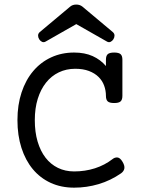

<svg xmlns="http://www.w3.org/2000/svg" viewBox="-20 -824 640 854"><path d="M183.1 -639.2Q174.8 -634.3 167 -637.9Q159.2 -641.6 154.3 -649.4Q149.4 -657.2 149.4 -666Q149.4 -674.8 157.2 -681.6L292.5 -794.9Q303.2 -803.7 319.3 -803.7Q335 -803.7 346.2 -794.9L481.4 -681.6Q489.3 -674.8 489.3 -666Q489.3 -657.2 484.4 -649.4Q479.5 -641.6 471.7 -637.9Q463.9 -634.3 455.6 -639.2L319.3 -716.8ZM518.6 -53.2Q472.2 -21 418.9 -5.1Q365.7 10.7 309.6 10.7Q252 10.7 205.3 -10.7Q158.7 -32.2 126 -71.5Q93.3 -110.8 75.4 -166.3Q57.6 -221.7 57.6 -289.6Q57.6 -357.4 75.9 -412.8Q94.2 -468.3 127.7 -507.8Q161.1 -547.4 207.5 -568.8Q253.9 -590.3 309.6 -590.3Q356.9 -590.3 392.1 -574.5Q427.2 -558.6 451.2 -530.3V-558.6Q451.2 -575.7 459.2 -583Q467.3 -590.3 487.8 -590.3Q508.3 -590.3 516.4 -583Q524.4 -575.7 524.4 -558.6V-397.5Q524.4 -380.4 516.4 -373Q508.3 -365.7 487.8 -365.7Q467.3 -365.7 459.2 -373Q451.2 -380.4 451.2 -397.5Q451.2 -421.4 443.1 -443.4Q435.1 -465.3 418.2 -481.9Q401.4 -498.5 375.5 -508.3Q349.6 -518.1 314.5 -518.1Q274.9 -518.1 241.7 -502.2Q208.5 -486.3 184.8 -456.5Q161.1 -426.8 147.9 -384.5Q134.8 -342.3 134.8 -289.6Q134.8 -236.8 147.2 -194.6Q159.7 -152.3 182.4 -122.8Q205.1 -93.3 237.5 -77.4Q270 -61.5 309.6 -61.5Q358.4 -61.5 402.1 -75.4Q445.8 -89.4 481 -116.7Q490.7 -124.5 502.4 -123.5Q514.2 -122.6 524.9 -104.5Q535.2 -87.4 533.2 -75Q531.2 -62.5 518.6 -53.2Z"/></svg>

Font: Courier Prime
Style: Regular
Weight: 400
Designer: Alan Dague-Greene
Foundry: Quote-Unquote Apps
Version: Version 1.203